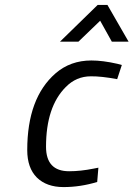

<svg xmlns="http://www.w3.org/2000/svg" viewBox="-20 -758 548 788"><path d="M226.1 -586.9 380.9 -737.8H420.9L507.8 -586.9H439L391.1 -672.9L301.8 -586.9ZM168.9 -155.8Q168.9 -55.2 263.7 -55.2Q310.5 -55.2 363.8 -65.9L383.8 -69.8L378.9 -11.2Q310.1 9.8 240.7 9.8Q171.4 9.8 131.3 -29.3Q91.8 -68.8 91.8 -142.1Q91.8 -356 208 -457Q269 -509.8 355 -509.8Q401.9 -509.8 461.9 -496.1L480 -491.2L460.9 -433.1Q396 -445.3 353 -444.8Q293 -444.8 250 -400.9Q168.9 -319.8 168.9 -155.8Z"/></svg>

Font: TitilliumWeb-Italic
Style: Italic
Weight: 400
Italic angle: -13°
Version: Version 1.001;PS 57.000;hotconv 1.0.70;makeotf.lib2.5.55311